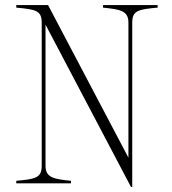

<svg xmlns="http://www.w3.org/2000/svg" viewBox="-20 -720 678 755"><path d="M385 -700V-690C451 -683 485 -679 485 -631V-100L169 -700H44V-690C120 -683 144 -679 144 -631V-68C144 -20 119 -16 44 -9V1H259V-9C194 -16 159 -20 159 -68V-623L495 15H500V-631C500 -679 524 -683 600 -690V-700Z"/></svg>

Font: Sprat Condensed Thin
Style: Regular
Weight: 100
Width: 3
Designer: Ethan Nakache
Foundry: Collletttivo
Version: Version 2.000;Glyphs 3.2 (3217)